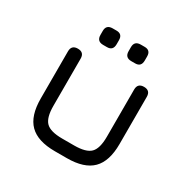

<svg xmlns="http://www.w3.org/2000/svg" viewBox="-152 -806 932 945"><g transform="rotate(30 314.0 -333.0)"><path d="M224 -572Q188 -572 188 -608V-631Q188 -666 224 -666H246Q280 -666 280 -631V-608Q280 -572 246 -572ZM384 -572Q348 -572 348 -608V-631Q348 -666 384 -666H406Q440 -666 440 -631V-608Q440 -572 406 -572ZM90 -190V-458Q90 -494 126 -494Q162 -494 162 -458V-190Q162 -123 187.5 -97.5Q213 -72 280 -72H348Q415 -72 440.5 -97.5Q466 -123 466 -190V-458Q466 -494 502 -494Q538 -494 538 -458V-190Q538 -92 492 -46Q446 0 348 0H280Q182 0 136 -46Q90 -92 90 -190Z"/></g></svg>

Font: Jura SemiBold
Style: Regular
Weight: 600
Designer: Daniel Johnson, Alexei Vanyashin
Foundry: Daniel Johnson
Version: Version 5.103